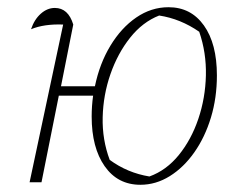

<svg xmlns="http://www.w3.org/2000/svg" viewBox="-20 -505 671 532"><path d="M62 0 155 -437Q102 -439 66 -424Q75 -451 93 -467Q111 -483 132 -483Q169 -483 183 -437L149 -266H243Q256 -329 286 -378.5Q316 -428 357.5 -456.5Q399 -485 447 -485Q509 -485 545 -434.5Q581 -384 581 -296Q581 -234 564.5 -179.5Q548 -125 518.5 -83Q489 -41 450.5 -17Q412 7 369 7Q306 7 270 -44.5Q234 -96 234 -182Q234 -211 238 -240H143L95 0ZM394 -16Q441 -33 475.5 -75.5Q510 -118 529.5 -175.5Q549 -233 550.5 -296Q552 -359 532 -417Q480 -453 421 -462Q375 -444 340.5 -400.5Q306 -357 286 -299.5Q266 -242 264.5 -180Q263 -118 284 -62Q333 -26 394 -16Z"/></svg>

Font: Piazzolla Thin
Style: Italic
Weight: 100
Italic angle: -11.3°
Designer: Juan Pablo del Peral
Foundry: Huerta Tipografica
Version: Version 1.330